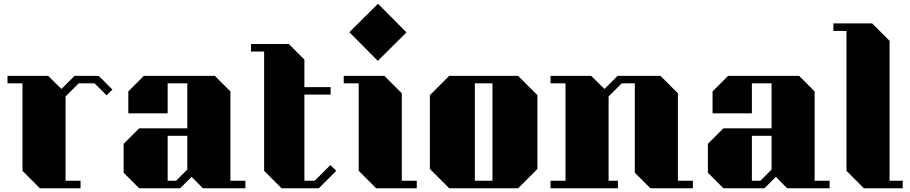

<svg xmlns="http://www.w3.org/2000/svg" viewBox="-20 -1005 4859 1025"><path d="M580 -527 549 -496 485 -560H400L330 -490V-40H410V0H193L100 -93V-560H20V-600H237L308 -530L378 -600H507Z M723 0H942L1003 -61L1063 0H1290V-40H1210V-517L1127 -600H748L665 -517V-400H875V-560H980V-320H723L640 -237V-83ZM875 -280H980V-100L920 -40H875Z M1775 -93 1682 0H1483L1390 -93V-730H1320V-770H1522L1605 -687V-540H1745V-500H1605V-40H1660L1744 -124Z M1997 -680 1845 -833 1998 -985 2150 -832ZM2205 -40V0H1988L1895 -93V-560H1815V-600H2032L2125 -507V-40Z M2849 -497V-103L2746 0H2378L2275 -103V-497L2378 -600H2746ZM2515 -560V-40H2609V-560Z M3679 -40V0H3452L3369 -83V-560H3299L3229 -490V-40H3279V0H2919V-40H2999V-560H2919V-600H3136L3207 -530L3277 -600H3506L3599 -507V-40Z M3842 0H4061L4122 -61L4182 0H4409V-40H4329V-517L4246 -600H3867L3784 -517V-400H3994V-560H4099V-320H3842L3759 -237V-83ZM3994 -280H4099V-100L4039 -40H3994Z M4799 -40V0H4592L4499 -93V-840H4429V-880H4636L4729 -787V-40Z"/></svg>

Font: Kumar One
Style: Regular
Weight: 400
Designer: Parimal Parmar
Foundry: Indian Type Foundry
Version: Version 1.000;PS 1.000;hotconv 1.0.88;makeotf.lib2.5.647800